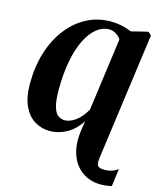

<svg xmlns="http://www.w3.org/2000/svg" viewBox="-142 -853 1000 1206"><g transform="rotate(15 357.5 -250.0)"><path d="M628.5 252.5Q560 252.5 508.8 216.5Q457.5 180.5 433.8 113.5Q410 46.5 423.5 -46L432.5 -105Q393 -46 340.8 -17.5Q288.5 11 233 11Q180 11 135.2 -15.5Q90.5 -42 63.5 -98.8Q36.5 -155.5 36.5 -245Q36.5 -355 65.2 -447.8Q94 -540.5 146.8 -609Q199.5 -677.5 270.8 -715.2Q342 -753 426.5 -753Q464.5 -753 498.5 -745.8Q532.5 -738.5 563.5 -725.5L664.5 -750.5H673.5L692.5 -733.5L579.5 94Q574.5 133 585.2 145.2Q596 157.5 630.5 157.5Q650.5 157.5 671.5 151.5Q692.5 145.5 715 130L700 244Q686.5 247.5 666.2 250Q646 252.5 628.5 252.5ZM306.5 -78.5Q338.5 -78.5 375.2 -104.2Q412 -130 443 -184L507.5 -657.5Q497.5 -675.5 476.2 -689Q455 -702.5 430.5 -702.5Q386.5 -702.5 348.2 -671.5Q310 -640.5 281.2 -582.2Q252.5 -524 236.8 -441Q221 -358 221 -254.5Q221 -184 232 -146Q243 -108 262.2 -93.2Q281.5 -78.5 306.5 -78.5Z"/></g></svg>

Font: Merriweather 60pt Black
Style: Italic
Weight: 900
Italic angle: -7.8°
Version: Version 2.101